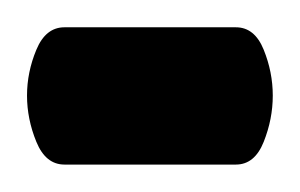

<svg xmlns="http://www.w3.org/2000/svg" viewBox="-47 -120 219 140"><path d="M0 -100.1H125Q138.7 -100.1 145.3 -83.7Q151.9 -67.4 151.9 -50.3Q151.9 -33.2 145.3 -16.6Q138.7 0 125 0H0Q-13.7 0 -20.5 -16.6Q-27.3 -33.2 -27.3 -50.3Q-27.3 -67.4 -20.5 -83.7Q-13.7 -100.1 0 -100.1Z"/></svg>

Font: Lateef Medium
Style: Regular
Weight: 500
Designer: SIL International
Foundry: SIL International
Version: Version 4.200